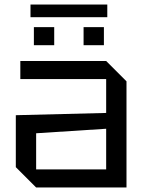

<svg xmlns="http://www.w3.org/2000/svg" viewBox="-20 -830 640 850"><path d="M50 -90V-320L450 -330V-480H70V-560H450L540 -470V0H140ZM140 -240V-80H450V-260ZM130 -630V-710H220V-630ZM350 -630V-710H440V-630ZM115 -754V-810H455V-754Z"/></svg>

Font: Tektur
Style: Regular
Weight: 400
Designer: Adam Jagosz
Foundry: Adam Jagosz
Version: Version 1.005;gftools[0.9.30]